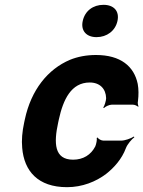

<svg xmlns="http://www.w3.org/2000/svg" viewBox="-20 -766 594 796"><path d="M221 -257 224 -271C242 -353 275 -424 352 -424C394 -424 419 -398 420 -359C420 -349 413 -326 408 -320L411 -318C416 -324 433 -332 443 -332H531C539 -332 549 -327 553 -323L554 -326C552 -330 550 -339 552 -347C555 -372 555 -396 551 -418C536 -491 480 -538 378 -538C338 -538 302 -531 270 -518C178 -479 109 -393 83 -271L80 -257C72 -220 69 -185 72 -153C80 -57 137 10 258 10C321 10 378 -13 420 -45C452 -70 485 -106 502 -152C508 -168 526 -189 537 -197L535 -200C523 -192 498 -183 482 -183H409C400 -183 387 -190 385 -196L381 -194C383 -188 379 -168 375 -159C357 -124 325 -104 283 -104C204 -104 203 -174 221 -257ZM380 -612C423 -612 458 -638 467 -679C476 -720 452 -746 409 -746C366 -746 332 -721 323 -679C314 -639 338 -612 380 -612Z"/></svg>

Font: Asimov
Style: EdgeExtremeIt
Weight: 500
Designer: Google
Version: Version 2.000980: 2014